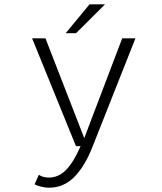

<svg xmlns="http://www.w3.org/2000/svg" viewBox="-20 -678 750 891"><path d="M285 -524 395.5 -658H467.5L333 -524ZM191 -500 371 -37 547 -500H608.5L410.5 0Q374.5 93 325 143Q275.5 193 207.5 193Q187.5 193 166.8 187.2Q146 181.5 140.5 177L160.5 133Q178 146 206.5 146Q253 146 288 109Q323 72 354 0H332.5L129 -500Z"/></svg>

Font: League Mono UltraLight
Style: Regular
Weight: 200
Width: 6
Designer: Tyler Finck
Foundry: The League of Moveable Type / Tyler Finck
Version: Version 2.210